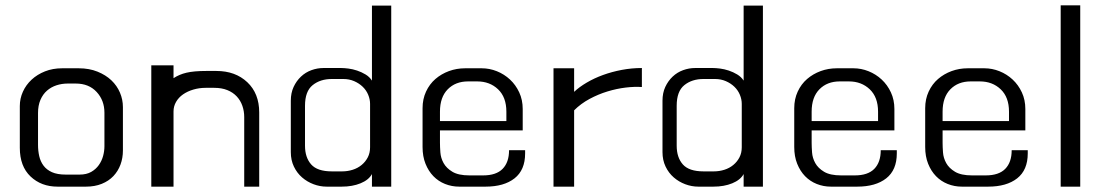

<svg xmlns="http://www.w3.org/2000/svg" viewBox="-20 -673 4124 717"><path d="M54 -277Q54 -305 65.5 -330.5Q77 -356 98 -375.5Q119 -395 148 -406.5Q177 -418 212 -418H274Q313 -418 344 -405.5Q375 -393 396 -373Q417 -353 428 -327Q439 -301 439 -273V-111Q439 -83 430 -58.5Q421 -34 403.5 -15.5Q386 3 360 13.5Q334 24 301 24H195Q134 24 94 -14Q54 -52 54 -121ZM122 -132Q122 -110 126.5 -90Q131 -70 142.5 -54.5Q154 -39 174 -30Q194 -21 226 -21H277Q303 -21 320.5 -31Q338 -41 349 -56.5Q360 -72 365 -90.5Q370 -109 370 -127V-252Q370 -298 341 -329.5Q312 -361 263 -361H233Q211 -361 191 -354.5Q171 -348 155.5 -334.5Q140 -321 131 -300Q122 -279 122 -251Z M545 -429H628V-381Q649 -395 676.5 -401.5Q704 -408 750 -408H788Q859 -408 903.5 -366Q948 -324 948 -253V24H892V-236Q892 -258 885 -278Q878 -298 864 -313Q850 -328 829 -336.5Q808 -345 780 -345H748Q724 -345 702 -338.5Q680 -332 663.5 -320.5Q647 -309 637.5 -292.5Q628 -276 628 -257V24H545Z M1066 -297Q1066 -326 1076.5 -348.5Q1087 -371 1104 -387Q1121 -403 1143 -411Q1165 -419 1188 -419H1254Q1265 -419 1281 -417Q1297 -415 1313.5 -409.5Q1330 -404 1345 -395Q1360 -386 1369 -372V-652H1441V24H1369V-23Q1357 -1 1326.5 11.5Q1296 24 1256 24H1200Q1175 24 1151 15Q1127 6 1108 -10.5Q1089 -27 1077.5 -51Q1066 -75 1066 -105ZM1119 -129Q1119 -85 1142 -59Q1165 -33 1219 -33H1258Q1278 -33 1297 -39Q1316 -45 1330.5 -57Q1345 -69 1353.5 -85.5Q1362 -102 1362 -123V-285Q1362 -302 1355 -319Q1348 -336 1334.5 -349Q1321 -362 1302.5 -370Q1284 -378 1262 -378H1219Q1176 -378 1147.5 -355Q1119 -332 1119 -278Z M1558 -269Q1558 -303 1571 -331Q1584 -359 1606 -378Q1628 -397 1656.5 -407.5Q1685 -418 1717 -418H1779Q1808 -418 1835.5 -407Q1863 -396 1884.5 -376Q1906 -356 1919 -328Q1932 -300 1932 -266V-186H1623V-140Q1623 -125 1624.5 -104Q1626 -83 1636.5 -64Q1647 -45 1669.5 -31.5Q1692 -18 1733 -18H1784Q1833 -18 1857 -42.5Q1881 -67 1881 -112H1941V-100Q1941 -38 1901.5 -7Q1862 24 1793 24H1695Q1667 24 1642 14Q1617 4 1598.5 -15Q1580 -34 1569 -61.5Q1558 -89 1558 -124ZM1871 -221V-256Q1871 -310 1840 -339.5Q1809 -369 1762 -369H1728Q1681 -369 1652 -339.5Q1623 -310 1623 -256V-221Z M2047 -418H2124V-330Q2143 -348 2171 -364.5Q2199 -381 2232 -393Q2265 -405 2302 -412Q2339 -419 2377 -419V-348Q2350 -350 2316.5 -346Q2283 -342 2248.5 -331.5Q2214 -321 2181.5 -303.5Q2149 -286 2124 -261V24H2047Z M2454 -297Q2454 -326 2464.5 -348.5Q2475 -371 2492 -387Q2509 -403 2531 -411Q2553 -419 2576 -419H2642Q2653 -419 2669 -417Q2685 -415 2701.5 -409.5Q2718 -404 2733 -395Q2748 -386 2757 -372V-652H2829V24H2757V-23Q2745 -1 2714.5 11.5Q2684 24 2644 24H2588Q2563 24 2539 15Q2515 6 2496 -10.5Q2477 -27 2465.5 -51Q2454 -75 2454 -105ZM2507 -129Q2507 -85 2530 -59Q2553 -33 2607 -33H2646Q2666 -33 2685 -39Q2704 -45 2718.5 -57Q2733 -69 2741.5 -85.5Q2750 -102 2750 -123V-285Q2750 -302 2743 -319Q2736 -336 2722.5 -349Q2709 -362 2690.5 -370Q2672 -378 2650 -378H2607Q2564 -378 2535.5 -355Q2507 -332 2507 -278Z M2946 -269Q2946 -303 2959 -331Q2972 -359 2994 -378Q3016 -397 3044.5 -407.5Q3073 -418 3105 -418H3167Q3196 -418 3223.5 -407Q3251 -396 3272.5 -376Q3294 -356 3307 -328Q3320 -300 3320 -266V-186H3011V-140Q3011 -125 3012.5 -104Q3014 -83 3024.5 -64Q3035 -45 3057.5 -31.5Q3080 -18 3121 -18H3172Q3221 -18 3245 -42.5Q3269 -67 3269 -112H3329V-100Q3329 -38 3289.5 -7Q3250 24 3181 24H3083Q3055 24 3030 14Q3005 4 2986.5 -15Q2968 -34 2957 -61.5Q2946 -89 2946 -124ZM3259 -221V-256Q3259 -310 3228 -339.5Q3197 -369 3150 -369H3116Q3069 -369 3040 -339.5Q3011 -310 3011 -256V-221Z M3435 -269Q3435 -303 3448 -331Q3461 -359 3483 -378Q3505 -397 3533.5 -407.5Q3562 -418 3594 -418H3656Q3685 -418 3712.5 -407Q3740 -396 3761.5 -376Q3783 -356 3796 -328Q3809 -300 3809 -266V-186H3500V-140Q3500 -125 3501.5 -104Q3503 -83 3513.5 -64Q3524 -45 3546.5 -31.5Q3569 -18 3610 -18H3661Q3710 -18 3734 -42.5Q3758 -67 3758 -112H3818V-100Q3818 -38 3778.5 -7Q3739 24 3670 24H3572Q3544 24 3519 14Q3494 4 3475.5 -15Q3457 -34 3446 -61.5Q3435 -89 3435 -124ZM3748 -221V-256Q3748 -310 3717 -339.5Q3686 -369 3639 -369H3605Q3558 -369 3529 -339.5Q3500 -310 3500 -256V-221Z M3941 -653H4014V24H3941Z"/></svg>

Font: BM HANNA Air
Style: Regular
Weight: 400
Designer: Woowa Brothers : Cheoljun Lim; Soyoung Lee; Taehyun Cha; Byungsun Park; Minjin Kim; Hyesun Chae; Myungsoo Han; Bongjin K
Foundry: Sandoll Communications Inc.
Version: Version 1.000;PS 1;hotconv 16.6.51;makeotf.lib2.5.65220